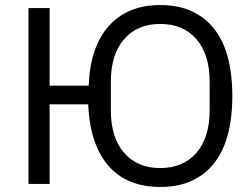

<svg xmlns="http://www.w3.org/2000/svg" viewBox="-20 -730 1000 762"><path d="M616 12Q484 12 410.5 -72Q337 -156 330 -316H177V0H93V-698H177V-390H332Q338 -545 412.5 -627.5Q487 -710 616 -710Q753 -710 827.5 -618.5Q902 -527 902 -349Q902 -171 827.5 -79.5Q753 12 616 12ZM812 -291V-407Q812 -514 759.5 -574.5Q707 -635 616 -635Q525 -635 472.5 -574.5Q420 -514 420 -407V-291Q420 -184 472.5 -123.5Q525 -63 616 -63Q707 -63 759.5 -123.5Q812 -184 812 -291Z"/></svg>

Font: Anuphan
Style: Regular
Weight: 400
Designer: Mike Abbink, Paul van der Laan, Pieter van Rosmalen, Mint Tantisuwanna
Foundry: Bold Monday; Cadson Demak
Version: Version 3.002;hotconv 1.0.109;makeotfexe 2.5.65596